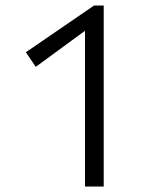

<svg xmlns="http://www.w3.org/2000/svg" viewBox="-20 -678 557 698"><path d="M289 -566 110 -435 74 -488 322 -658H357V0H289Z"/></svg>

Font: LXGW Bright TC
Style: Regular
Weight: 400
Designer: Christian Thalmann (Catharsis Fonts)
Foundry: LXGW / Christian Thalmann (Catharsis Fonts) / Fontworks Inc.
Version: Version 5.501